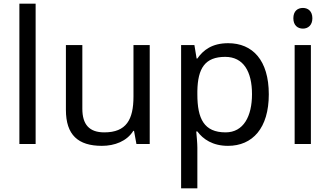

<svg xmlns="http://www.w3.org/2000/svg" viewBox="-20 -780 1789 1040"><path d="M173 0V-760H85V0Z M791 -536H703V-257C703 -132 664 -63 545 -63C464 -63 426 -105 426 -191V-536H337V-185C337 -49 403 10 532 10C601 10 667 -15 702 -71H706L719 0H791Z M1216 -546C1129 -546 1081 -509 1049 -463H1045L1033 -536H961V240H1049V20C1049 -5 1045 -45 1043 -68H1049C1080 -26 1132 10 1215 10C1348 10 1436 -86 1436 -269C1436 -454 1348 -546 1216 -546ZM1200 -472C1299 -472 1345 -392 1345 -270C1345 -150 1299 -63 1202 -63C1085 -63 1049 -137 1049 -269V-286C1051 -411 1091 -472 1200 -472Z M1621 -737C1592 -737 1569 -720 1569 -681C1569 -643 1592 -625 1621 -625C1648 -625 1672 -643 1672 -681C1672 -720 1648 -737 1621 -737ZM1664 -536H1576V0H1664Z"/></svg>

Font: Noto Sans Runic
Style: Regular
Weight: 400
Designer: Monotype Design Team
Foundry: Monotype Imaging Inc.
Version: Version 2.002